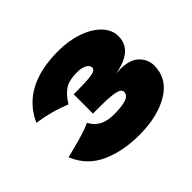

<svg xmlns="http://www.w3.org/2000/svg" viewBox="-130 -736 928 928"><g transform="rotate(-45 333.5 -272.5)"><path d="M507 -281Q574 -281 605.5 -250Q637 -219 637 -177Q637 -88 556 -39Q475 10 348 10Q237 10 152.5 -28Q68 -66 30 -156L73 -167Q166 -190 211 -211Q227 -180 256 -163.5Q285 -147 333 -147Q387 -147 415.5 -157Q444 -167 444 -190Q444 -208 412 -215Q380 -222 320 -222H263V-354H297Q352 -354 385 -359Q418 -364 418 -381Q418 -398 399 -408Q380 -418 348 -418Q296 -418 266.5 -399Q237 -380 211 -337Q132 -370 38 -384Q115 -555 358 -555Q429 -555 488 -534.5Q547 -514 581 -478.5Q615 -443 615 -399Q615 -303 479 -280Q489 -281 507 -281Z"/></g></svg>

Font: Mantou Sans
Style: Regular
Weight: 400
Designer: Mant0u / artakana
Foundry: Mant0u / artakana
Version: Version 1.001;October 22, 2023;FontCreator 14.0.0.2901 64-bi